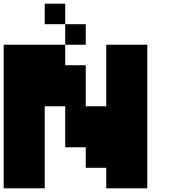

<svg xmlns="http://www.w3.org/2000/svg" viewBox="-20 -1020 929 1040"><path d="M333.3 -777.8V-666.7H444.4V-444.4H555.6V-777.8H777.8V0H555.6V-111.1H444.4V-222.2H333.3V-444.4H222.2V0H0V-777.8ZM333.3 -888.9H222.2V-1000H333.3ZM444.4 -777.8H333.3V-888.9H444.4Z"/></svg>

Font: Pixeloid Sans
Style: Bold
Weight: 700
Monospace: yes
Designer: GGBot
Version: 0.3